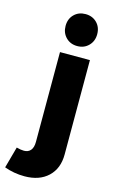

<svg xmlns="http://www.w3.org/2000/svg" viewBox="-209 -846 668 1103"><g transform="rotate(15 124.5 -294.5)"><path d="M16 60Q42 60 56 43Q70 26 70 -7V-541H248V20Q248 104 196.5 152.5Q145 201 57 201Q-6 201 -63 180L-28 53Q-2 60 16 60ZM250 -695Q250 -654 223.5 -627Q197 -600 156 -600Q115 -600 88.5 -627Q62 -654 62 -695Q62 -737 88.5 -763.5Q115 -790 156 -790Q197 -790 223.5 -763.5Q250 -737 250 -695Z"/></g></svg>

Font: Gontserrat
Style: Bold
Weight: 700
Designer: Julieta Ulanovsky
Foundry: Julieta Ulanovsky
Version: Version 6.001